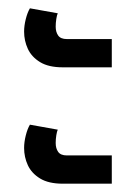

<svg xmlns="http://www.w3.org/2000/svg" viewBox="-20 -507 328 462"><path d="M131 -345Q97 -345 76.5 -357.5Q56 -370 47 -389.5Q38 -409 38 -431Q38 -445 42 -461Q46 -477 52 -487L119 -475Q117 -471 115.5 -461.5Q114 -452 114 -443Q114 -430 120 -421.5Q126 -413 141 -413H249V-345ZM131 -65Q97 -65 76.5 -77.5Q56 -90 47 -109.5Q38 -129 38 -151Q38 -165 42 -181Q46 -197 52 -207L119 -195Q117 -191 115.5 -181.5Q114 -172 114 -163Q114 -150 120 -141.5Q126 -133 141 -133H249V-65Z"/></svg>

Font: Noto Sans Thai Condensed
Style: Regular
Weight: 400
Width: 3
Designer: Monotype Design Team
Foundry: Monotype Imaging Inc.
Version: Version 2.002